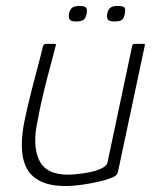

<svg xmlns="http://www.w3.org/2000/svg" viewBox="-20 -619 533 643"><path d="M201 4Q146 4 113.5 -13Q81 -30 67 -60.5Q53 -91 53 -131.5Q53 -172 63 -219Q74 -270 86.5 -319Q99 -368 109.5 -407Q120 -446 124 -465Q127 -470 129.5 -471Q132 -472 137 -472H160Q166 -472 167.5 -471Q169 -470 166 -464Q164 -456 157.5 -431Q151 -406 141.5 -370.5Q132 -335 122.5 -294.5Q113 -254 106 -215Q88 -134 110.5 -84Q133 -34 208 -34Q218 -34 238.5 -36Q259 -38 281.5 -42.5Q304 -47 321 -55.5Q338 -64 340 -75L423 -467Q424 -469 425.5 -470.5Q427 -472 428 -472H461Q463 -472 464.5 -471Q466 -470 465 -467L376 -48Q374 -36 367 -30.5Q360 -25 341 -19Q334 -16 310 -10.5Q286 -5 256 -0.5Q226 4 201 4ZM270 -573Q268 -560 260.5 -553.5Q253 -547 235 -547Q218 -547 213.5 -553.5Q209 -560 211 -573Q214 -587 221.5 -593Q229 -599 246 -599Q264 -599 268.5 -593Q273 -587 270 -573ZM398 -573Q396 -560 389.5 -553.5Q383 -547 363 -547Q346 -547 341.5 -553.5Q337 -560 339 -573Q342 -587 349.5 -593Q357 -599 374 -599Q394 -599 397.5 -593Q401 -587 398 -573Z"/></svg>

Font: Glory Thin ExtraLight
Style: Italic
Weight: 250
Italic angle: -12°
Version: Version 1.011